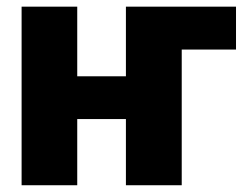

<svg xmlns="http://www.w3.org/2000/svg" viewBox="-20 -548 744 568"><path d="M208.5 -322.3H352.5V-528.3H678.2V-401.4H517.6V0H352.5V-195.8H208.5V0H43.9V-528.3H208.5Z"/></svg>

Font: Sadagaat-English
Style: Regular
Weight: 900
Designer: Ahmed alsheikh
Foundry: Ahmed alsheikh Design
Version: Version 2.137;January 17, 2018;FontCreator 11.0.0.2408 64-bi